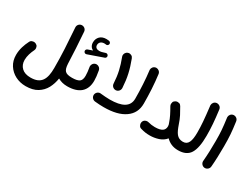

<svg xmlns="http://www.w3.org/2000/svg" viewBox="-80 -1274 2793 2164"><g transform="rotate(30 1316.5 -192.0)"><path d="M31.7 14.2C31.7 64.5 43.9 108.4 67.9 146C116.2 221.7 200.7 266.1 300.3 266.1C361.3 266.1 412.1 253.9 451.7 229.5C491.2 205.1 522 172.9 543.5 132.8C564.5 92.8 578.6 49.3 585.4 2.4C620.1 22.9 660.6 33.2 706.5 33.2H707C722.2 33.2 735.4 27.8 746.1 17.1C756.8 5.9 762.2 -6.8 762.2 -22C762.2 -52.7 737.8 -77.1 707 -77.1H706.5C615.2 -77.1 594.7 -105 588.9 -190.4C585 -319.8 576.2 -449.2 565.9 -595.2C564 -626 538.1 -646.5 510.7 -646.5H506.8C476.1 -644.5 455.6 -618.7 455.6 -592.8V-587.4C462.4 -492.2 468.3 -403.8 472.7 -321.3C477.1 -238.8 479 -155.8 479 -72.3C479 73.7 438 154.8 300.3 154.8C250 154.8 211.4 142.1 184.6 116.7C157.2 90.8 143.6 56.6 143.6 14.2C143.6 -36.1 162.6 -90.8 183.6 -133.3C187.5 -141.1 189.5 -148.9 189.5 -157.2C189.5 -163.1 188 -171.4 184.6 -182.1C181.2 -192.4 172.4 -201.2 159.2 -207.5C150.9 -211.4 142.6 -213.4 134.3 -213.4C128.4 -213.4 120.1 -211.9 109.9 -208.5C99.1 -205.1 90.3 -196.8 84 -183.1C56.2 -127.9 31.7 -61.5 31.7 14.2Z M681.2 -405.8C686.5 -391.6 699.2 -387.2 707 -387.2C710 -387.2 712.9 -387.7 716.3 -388.7L914.1 -458C926.3 -461.4 932.1 -474.1 932.1 -483.4C932.1 -485.8 931.6 -487.8 931.2 -490.2C927.7 -505.4 913.6 -511.2 905.3 -511.2C902.3 -511.2 899.4 -510.7 896.5 -509.8C857.4 -496.1 839.8 -492.7 820.8 -492.7C787.1 -492.7 766.1 -508.8 766.1 -538.6C766.1 -571.3 789.1 -595.2 832.5 -595.2C839.8 -595.2 846.7 -594.7 853 -593.3C854.5 -592.8 856 -592.8 857.4 -592.8C869.1 -592.8 881.8 -604 883.3 -618.2V-620.6C883.3 -632.3 874 -645 858.9 -647.5C849.1 -648.9 837.9 -649.9 825.7 -649.9C790 -649.9 762.2 -639.6 742.2 -619.6C722.2 -599.1 711.9 -573.2 711.9 -542C711.9 -503.4 730 -476.1 758.8 -461.9L698.2 -440.9C684.1 -435.5 679.7 -422.4 679.7 -414.6C679.7 -411.6 680.2 -408.7 681.2 -405.8ZM651.9 -22C651.9 -6.8 657.2 5.9 668 17.1C679.2 27.8 691.9 33.2 707 33.2C859.9 33.2 941.4 -39.1 941.4 -172.4C941.4 -205.6 937 -251.5 927.7 -299.8C922.4 -329.6 897 -347.2 873.5 -347.2C870.6 -347.2 867.7 -347.2 864.7 -346.7C835 -342.3 816.9 -315.9 816.9 -292C816.9 -289.6 816.9 -286.6 817.4 -284.2C825.2 -243.2 829.1 -198.7 829.1 -172.9C829.1 -135.7 819.8 -110.4 800.8 -97.2C781.7 -84 750.5 -77.1 707 -77.1C691.9 -77.1 679.2 -71.8 668 -61C657.2 -50.3 651.9 -37.1 651.9 -22Z M1015.6 -35.2V-29.8C1015.6 -4.4 1035.6 21.5 1066.4 24.9C1107.4 29.3 1145.5 31.2 1181.2 31.2C1299.8 31.2 1391.6 8.8 1456.5 -37.1C1521.5 -82.5 1553.7 -146.5 1553.7 -230C1553.7 -289.1 1551.8 -351.6 1548.3 -417.5C1544.4 -482.9 1538.6 -544.4 1531.2 -601.6C1527.3 -631.3 1500.5 -649.9 1476.6 -649.9C1474.1 -649.9 1471.2 -649.9 1468.8 -649.4C1439 -645.5 1420.9 -619.1 1420.9 -595.2C1420.9 -592.8 1420.9 -589.8 1421.4 -587.4C1435.1 -482.9 1442.4 -341.8 1442.4 -230C1442.4 -125 1356.4 -77.6 1196.3 -77.6C1159.2 -77.6 1122.6 -81.1 1076.2 -85.4C1074.2 -85.9 1072.3 -85.9 1069.8 -85.9C1044.9 -85.9 1019 -65.9 1015.6 -35.2ZM1078.1 -564.9C1119.6 -456.1 1139.2 -372.1 1146 -253.4C1148.4 -222.7 1174.3 -202.6 1200.2 -202.6H1205.6C1236.3 -205.1 1256.3 -231.4 1256.3 -257.3V-262.7C1248.5 -392.6 1227.5 -482.4 1182.1 -602.5C1176.8 -616.7 1168.9 -626.5 1158.2 -631.8C1147.5 -637.2 1138.2 -639.6 1130.9 -639.6C1124.5 -639.6 1117.7 -638.2 1111.3 -635.7C1083.5 -625.5 1074.7 -599.6 1074.7 -583.5C1074.7 -577.1 1075.7 -571.3 1078.1 -564.9Z M1635.7 -37.1C1634.3 -31.7 1633.8 -26.9 1633.8 -22C1633.8 -12.7 1636.7 -2.4 1643.1 9.3C1648.9 20.5 1659.2 27.8 1673.8 31.2C1719.2 43.9 1746.6 47.9 1792 47.9C1828.1 47.9 1864.7 42 1901.9 30.3C1939 18.1 1969.2 -2 1992.2 -30.8C2028.8 6.3 2078.1 33.2 2148.4 33.2H2148.9C2164.1 33.2 2177.2 27.8 2188 17.1C2198.7 5.9 2204.1 -6.8 2204.1 -22C2204.1 -52.7 2179.7 -77.1 2148.9 -77.1H2148.4C2072.8 -78.1 2045.9 -128.9 2012.7 -223.1C2000.5 -259.8 1987.3 -292.5 1973.1 -320.3C1958.5 -348.1 1941.9 -378.4 1923.3 -410.2C1915.5 -423.3 1906.7 -431.2 1897 -433.6C1887.2 -436 1879.9 -437 1875.5 -437C1865.2 -437 1856 -434.6 1847.2 -429.2C1834 -421.4 1826.7 -412.6 1824.2 -402.8C1821.8 -392.6 1820.3 -385.3 1820.3 -380.9C1820.3 -371.1 1822.8 -361.8 1828.1 -352.5C1865.2 -288.1 1889.6 -241.2 1907.7 -187C1910.2 -179.7 1912.6 -172.9 1915 -166.5C1917 -159.2 1918 -152.3 1918 -145C1918 -91.8 1883.3 -62.5 1792 -62.5C1760.7 -62.5 1734.9 -66.9 1704.1 -74.7C1698.7 -76.2 1693.8 -76.7 1689 -76.7C1669.4 -76.7 1644 -66.4 1635.7 -37.1Z M2093.8 -22C2093.8 -6.8 2099.1 5.9 2109.9 17.1C2121.1 27.8 2133.8 33.2 2148.9 33.2C2222.2 33.2 2273.9 9.3 2303.7 -39.1C2333.5 -87.4 2348.1 -163.6 2348.1 -268.6C2348.1 -376.5 2341.3 -459.5 2323.7 -598.6C2319.8 -629.4 2293 -647 2269 -647C2266.6 -647 2263.7 -647 2261.2 -646.5C2231.4 -642.6 2212.9 -615.7 2212.9 -590.8C2212.9 -588.4 2212.9 -586.4 2213.4 -584C2232.9 -418.9 2239.3 -342.8 2239.3 -249C2239.3 -135.3 2216.8 -77.1 2148.9 -77.1C2133.8 -77.1 2121.1 -71.8 2109.9 -61C2099.1 -50.3 2093.8 -37.1 2093.8 -22Z M2445.3 -562C2462.4 -434.6 2466.8 -381.3 2466.8 -270.5C2466.8 -182.6 2463.9 -85.4 2456.5 -4.9V0C2456.5 25.9 2477.5 52.2 2507.3 54.7H2512.7C2538.6 54.7 2564.9 33.7 2567.4 3.9C2574.7 -76.7 2577.6 -174.8 2577.6 -265.1C2577.6 -383.3 2573.2 -448.2 2555.2 -576.7C2551.3 -607.4 2524.9 -625 2501 -625C2498.5 -625 2495.6 -625 2493.2 -624.5C2463.4 -620.6 2444.8 -593.8 2444.8 -569.8C2444.8 -567.4 2444.8 -564.5 2445.3 -562Z"/></g></svg>

Font: Mikhak SemiBold
Style: Regular
Weight: 600
Designer: Amin Abedi
Version: Version 3.2